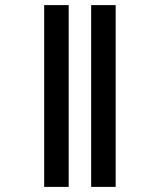

<svg xmlns="http://www.w3.org/2000/svg" viewBox="-20 -682 574 752"><path d="M153 -662H249V50H153ZM337 -662H433V50H337Z"/></svg>

Font: Noto Sans Sinhala Condensed SemiBold
Style: Regular
Weight: 600
Width: 3
Designer: Jelle Bosma - Monotype Design Team
Foundry: Monotype Imaging Inc.
Version: Version 2.006; ttfautohint (v1.8.4.7-5d5b)